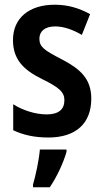

<svg xmlns="http://www.w3.org/2000/svg" viewBox="-20 -573 440 814"><path d="M367 -155C367 -240 319 -281 243 -321C167 -360 147 -374 147 -409C147 -441 171 -461 214 -461C252 -461 291 -446 327 -425L362 -513C315 -539 267 -553 212 -553C104 -553 35 -497 35 -403C35 -320 81 -276 158 -238C234 -201 253 -181 253 -148C253 -109 228 -88 178 -88C129 -88 75 -106 36 -131V-21C77 -1 126 10 185 10C301 10 367 -49 367 -155ZM262 71V61H149C146 101 131 173 120 209V221H191C221 177 248 119 262 71Z"/></svg>

Font: Noto Sans Lao Condensed SemiBold
Style: Regular
Weight: 600
Width: 3
Designer: Monotype Design Team
Foundry: Monotype Imaging Inc.
Version: Version 2.003